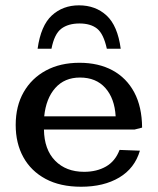

<svg xmlns="http://www.w3.org/2000/svg" viewBox="-20 -689 596 723"><path d="M285.6 14.2Q206.5 14.2 151.6 -15.4Q96.7 -44.9 67.9 -97.2Q39.1 -149.4 39.1 -218.3Q39.1 -289.6 69.1 -342Q99.1 -394.5 153.1 -423.6Q207 -452.6 279.3 -452.6Q351.1 -452.6 403.8 -424.1Q456.5 -395.5 485.6 -341.1Q514.6 -286.6 515.1 -208.5L486.8 -201.2H145.5Q146.5 -126 187.5 -84Q228.5 -42 296.9 -42Q344.2 -42 379.2 -62Q414.1 -82 430.2 -124.5L506.8 -121.6Q487.3 -55.2 429 -20.5Q370.6 14.2 285.6 14.2ZM146.5 -251H415.5Q411.6 -318.4 376.7 -357.7Q341.8 -397 281.2 -397Q223.1 -397 188.2 -357.7Q153.3 -318.4 146.5 -251ZM277.3 -668.9Q339.8 -668.9 381.3 -630.6Q422.9 -592.3 434.6 -505.4H382.3Q370.1 -561.5 345.7 -581.1Q321.3 -600.6 279.3 -600.6Q236.8 -600.6 210.7 -580.8Q184.6 -561 173.8 -505.4H121.6Q133.8 -592.8 175.3 -630.9Q216.8 -668.9 277.3 -668.9Z"/></svg>

Font: Kameron Medium
Style: Regular
Weight: 500
Designer: Vernon Adams
Foundry: Vernon Adams
Version: Version 1.100